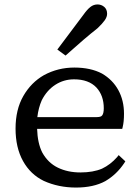

<svg xmlns="http://www.w3.org/2000/svg" viewBox="-20 -830 625 864"><path d="M238 -607Q336 -738 355 -763Q372 -787 386.5 -798.5Q401 -810 419 -810Q436 -810 449 -799Q462 -788 462 -768Q462 -754 451.5 -739Q441 -724 419 -703Q364 -660 275 -580ZM148 -303H415Q435 -303 440 -311Q447 -320 447 -343Q447 -400 414 -436Q379 -473 313 -473Q267 -473 229 -448.5Q191 -424 168 -379Q153 -345 148 -303ZM544 -104 539 -96Q505 -45 454 -15Q401 14 322 14Q243 14 177 -16Q117 -45 83.5 -105.5Q50 -166 50 -251.5Q50 -337 85 -398Q120 -459 178 -492Q241 -526 314.5 -526Q388 -526 439 -499Q487 -471 512.5 -424.5Q538 -378 538 -318Q538 -282 532 -258L530 -250H147Q149 -186 170 -144Q196 -97 240.5 -75.5Q285 -54 342 -54Q399 -54 439 -71Q477 -89 507 -123L514 -132Z"/></svg>

Font: Early Summer Mincho Screen
Style: Regular
Weight: 400
Designer: GuiWonder
Version: Version 1.002